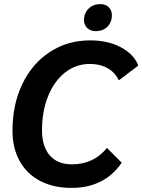

<svg xmlns="http://www.w3.org/2000/svg" viewBox="-20 -907 695 937"><path d="M41 -269Q41 -397 89 -497Q137 -597 223.5 -653.5Q310 -710 420 -710Q506 -710 569.5 -676.5Q633 -643 655 -587L560 -515Q541 -554 504.5 -574.5Q468 -595 419 -595Q351 -595 298 -553.5Q245 -512 215 -438.5Q185 -365 185 -271Q185 -192 223 -148.5Q261 -105 331 -105Q437 -105 502 -185L574 -113Q490 10 329 10Q241 10 176 -24Q111 -58 76 -121Q41 -184 41 -269ZM390 -809Q390 -843 412.5 -865Q435 -887 470 -887Q495 -887 510.5 -872Q526 -857 526 -833Q526 -798 504 -776.5Q482 -755 447 -755Q422 -755 406 -770Q390 -785 390 -809Z"/></svg>

Font: Sarabun
Style: Bold Italic
Weight: 700
Italic angle: -10°
Designer: Suppakit Chalermlarp | Katatrad Co.,Ltd.
Foundry: Cadson Demak Co.,Ltd.
Version: Version 1.000; ttfautohint (v1.6)